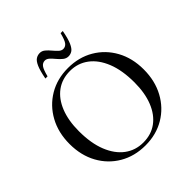

<svg xmlns="http://www.w3.org/2000/svg" viewBox="-243 -1103 1287 1287"><g transform="rotate(-45 400.0 -460.0)"><path d="M399.5 -725Q502 -725 581.8 -678.2Q661.5 -631.5 707 -549Q752.5 -466.5 752.5 -359Q752.5 -251 707.2 -167.8Q662 -84.5 582.5 -37.2Q503 10 401 10Q298 10 218 -36.8Q138 -83.5 92.5 -166.2Q47 -249 47 -357Q47 -464.5 92.5 -547.5Q138 -630.5 217.5 -677.8Q297 -725 399.5 -725ZM404 -14Q479.5 -14 533.8 -54Q588 -94 617.5 -167.5Q647 -241 647 -341.5Q647 -456 614.8 -536.5Q582.5 -617 525.8 -659.2Q469 -701.5 395.5 -701.5Q320 -701.5 265.5 -661.5Q211 -621.5 181.5 -547.8Q152 -474 152 -373.5Q152 -259 184.2 -178.8Q216.5 -98.5 273.2 -56.2Q330 -14 404 -14ZM550.5 -925Q539 -862.5 524.8 -830.5Q510.5 -798.5 494 -787.8Q477.5 -777 458 -777Q437 -777 419.8 -791Q402.5 -805 387.2 -823.5Q372 -842 357 -856Q342 -870 325.5 -870Q304 -870 290.2 -852Q276.5 -834 263.5 -782H243Q255 -845 269 -876.8Q283 -908.5 300 -919.2Q317 -930 337 -930Q357.5 -930 374.2 -916Q391 -902 406.2 -883.5Q421.5 -865 436.5 -851Q451.5 -837 468 -837Q489.5 -837 503.2 -855Q517 -873 530 -925Z"/></g></svg>

Font: Newsreader Display
Style: Regular
Weight: 400
Designer: Hugues Gentile
Foundry: Production Type
Version: Version 1.001